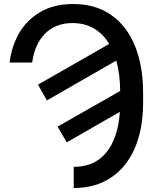

<svg xmlns="http://www.w3.org/2000/svg" viewBox="-20 -738 767 965"><path d="M348.6 -717.8Q460.4 -717.8 539.3 -662.4Q618.2 -606.9 658.7 -506.3Q699.2 -405.8 699.2 -272.5V-221.7Q699.2 -91.3 658 5.4Q616.7 102.1 538.1 154.5Q459.5 207 350.6 207V100.6Q456.1 100.6 514.9 27.6Q573.7 -45.4 582.5 -175.8L315.4 -22.5L269.5 -101.6L584 -280.8Q583.5 -364.3 564.5 -433.6L215.8 -233.4L170.9 -312.5L528.8 -517.1Q498.5 -567.9 451.9 -595Q405.3 -622.1 344.7 -622.1Q259.8 -622.1 207.3 -569.8Q154.8 -517.6 141.6 -423.8H28.3Q37.6 -502.9 75 -569.3Q112.3 -635.7 181.2 -676.8Q250 -717.8 348.6 -717.8Z"/></svg>

Font: Pretendard Medium
Style: Regular
Weight: 500
Designer: Base glyphs from Inter by Rasmus Andersson; Hangeul glyphs from Noto Sans CJK(Source Han Sans) by Jang Soo-young and Kan
Foundry: Kil Hyung-jin
Version: Version 1.309